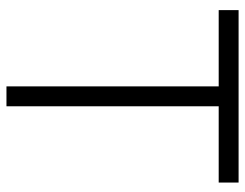

<svg xmlns="http://www.w3.org/2000/svg" viewBox="-100 -640 740 579"><g transform="rotate(90 269.5 -350.0)"><path d="M10 -700V-640H240V0H300V-640H530V-700Z"/></g></svg>

Font: Unageo
Style: Light
Weight: 300
Designer: Richard Sepsi
Foundry: Richard Sepsi
Version: Version 2.000